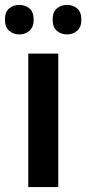

<svg xmlns="http://www.w3.org/2000/svg" viewBox="-44 -761 351 781"><path d="M193 0H71V-543H193ZM-24 -681Q-24 -712 -7 -726.5Q10 -741 34 -741Q59 -741 76 -726.5Q93 -712 93 -681Q93 -651 76 -636Q59 -621 34 -621Q10 -621 -7 -636Q-24 -651 -24 -681ZM170 -681Q170 -712 187 -726.5Q204 -741 229 -741Q253 -741 270 -726.5Q287 -712 287 -681Q287 -651 270 -636Q253 -621 229 -621Q204 -621 187 -636Q170 -651 170 -681Z"/></svg>

Font: Noto Sans Khmer UI SemiCondensed SemiBold
Style: Regular
Weight: 600
Width: 4
Designer: Danh Hong and the Monotype Design Team
Foundry: Monotype Imaging Inc.
Version: Version 2.002; ttfautohint (v1.8.4.7-5d5b)